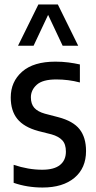

<svg xmlns="http://www.w3.org/2000/svg" viewBox="-20 -828 427 858"><path d="M170 10Q101.5 10 41 -11V-91.5Q106.5 -69.5 168.5 -69.5Q222 -69.5 248.2 -90.8Q274.5 -112 274.5 -150.5Q274.5 -184 258.2 -201.2Q242 -218.5 210.5 -227.5L151 -242.5Q87 -260 57.5 -296.5Q28 -333 28 -392.5Q28 -463 79 -507.8Q130 -552.5 227.5 -552.5Q258.5 -552.5 285.5 -549Q312.5 -545.5 337 -540V-459.5Q286 -473 231.5 -473Q170.5 -473 144.2 -449.2Q118 -425.5 118 -393Q118 -363.5 133.2 -346.2Q148.5 -329 180.5 -320L240 -304.5Q307 -287 335.8 -250.2Q364.5 -213.5 364.5 -153Q364.5 -77 312.8 -33.5Q261 10 170 10ZM60.5 -623.5 151.5 -808H238.5L329.5 -623.5H260L195 -761.5L130 -623.5Z"/></svg>

Font: Encode Sans Cnd Md
Style: Regular
Weight: 500
Width: 3
Designer: Multiple Designers
Foundry: Impallari Type
Version: Version 3.002; ttfautohint (v1.8.3) -l 8 -r 50 -G 200 -x 14 